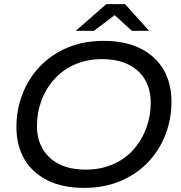

<svg xmlns="http://www.w3.org/2000/svg" viewBox="-20 -907 880 935"><path d="M389 8Q285 8 211 -29Q137 -66 98.5 -132.5Q60 -199 60 -287Q60 -374 90 -450.5Q120 -527 176 -585Q232 -643 310 -675.5Q388 -708 485 -708Q590 -708 664 -671Q738 -634 776.5 -567.5Q815 -501 815 -413Q815 -326 785 -249.5Q755 -173 699 -115Q643 -57 564.5 -24.5Q486 8 389 8ZM398 -81Q470 -81 529 -106.5Q588 -132 629 -177.5Q670 -223 692 -282Q714 -341 714 -407Q714 -470 687 -517.5Q660 -565 607 -592Q554 -619 477 -619Q404 -619 345.5 -593.5Q287 -568 245.5 -522.5Q204 -477 182 -418Q160 -359 160 -293Q160 -230 187.5 -182.5Q215 -135 267.5 -108Q320 -81 398 -81ZM349 -757 498 -887H589L706 -757H622L502 -867H583L438 -757Z"/></svg>

Font: Montserrat Thin Medium
Style: Italic
Weight: 500
Italic angle: -11.3°
Version: Version 9.000